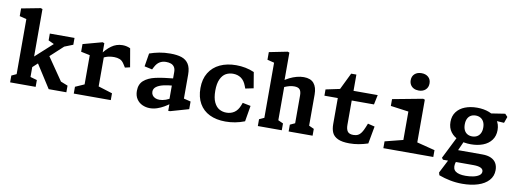

<svg xmlns="http://www.w3.org/2000/svg" viewBox="-73 -1243 5106 1900"><g transform="rotate(10 2480.0 -293.0)"><path d="M40.9 -68.5 123.2 -106.6 90.4 -50.4V-676.1L122.4 -636.6L20.9 -662V-739.3L212.4 -776L230.3 -770V-50.8L197.8 -96.6L297.5 -68.5V0H40.9ZM272.5 -244.1 364.7 -342.7 557.4 -62.4 457.8 -125.4 606.1 -66.8V0H428.5ZM212.8 -277.4 456 -498.4 426.1 -436.8 344.1 -475.2V-543.8H592.3V-475.2L483.9 -432.2L568.7 -498.4L212.8 -170.5Z M680.5 -68.5 803.6 -122.8 770.4 -66.2V-434.6L802.8 -395.1L680.5 -420.5V-497.4L873.5 -549.9L891.8 -543.5V-441.9L910.8 -434.9V-66.7L878.2 -122.8L1052.5 -68.5V0H680.5ZM1013.6 -425.2H1012.9Q966.1 -425.2 931.4 -412.5Q896.8 -399.9 858.1 -378.2L856.8 -377.8L873 -425.3Q912.8 -483.9 962.7 -519.8Q1012.6 -555.8 1074.3 -555.8Q1097.2 -555.8 1117 -550.8Q1136.8 -545.9 1152.2 -538.2L1184.3 -352.7L1134.2 -341.2L1114.8 -371.9Q1094.5 -404.9 1069 -415Q1043.4 -425.1 1013.6 -425.2Z M1630.8 -83.9 1622.4 -97V-382.1Q1622.4 -414.3 1609.7 -433.1Q1596.9 -451.9 1575.6 -459.6Q1554.2 -467.3 1526.2 -467.2Q1490.4 -467.2 1462.7 -450.4Q1435 -433.7 1415.1 -394.9L1402.4 -370.2L1323.9 -387.1L1345.6 -519.9Q1392 -536.5 1443.4 -546.3Q1494.8 -556.1 1554.6 -556.1Q1622.1 -556.1 1667.2 -541.2Q1712.3 -526.2 1737.5 -488Q1762.6 -449.8 1762.6 -381.3V-118.3L1740.5 -145.9L1832.5 -123.5V-46.6L1649.1 6H1630.8ZM1290.8 -135.4Q1290.8 -202.5 1332.9 -239.5Q1375.1 -276.6 1447.2 -293Q1519.4 -309.3 1640.2 -320.6L1639.5 -248.5Q1582 -244.1 1538.4 -233.8Q1494.8 -223.5 1469 -204Q1443.2 -184.4 1443.2 -153.8Q1443.2 -135.2 1453 -119.8Q1462.9 -104.4 1481.6 -95.6Q1500.2 -86.8 1526.4 -86.8Q1555.3 -86.8 1588.3 -98.4Q1621.3 -110 1650.6 -131.7V-74.5L1648 -72.5Q1617.3 -49.5 1586.2 -31.3Q1555.2 -13.2 1518.9 -0.8Q1482.6 11.5 1445.9 11.5Q1405.8 11.5 1370.3 -4.6Q1334.9 -20.7 1312.8 -53.8Q1290.8 -87 1290.8 -135.4Z M1905.4 -272.1Q1905.4 -362.6 1944.5 -426.4Q1983.7 -490.2 2053.9 -523Q2124.1 -555.8 2216.8 -555.8Q2263.9 -555.8 2309.2 -546.9Q2354.4 -538.1 2397.8 -519.3L2424.5 -360.6L2343.1 -343.7L2333.4 -369.2Q2314.5 -419.9 2280.3 -443.6Q2246.1 -467.2 2199.2 -467.2Q2160.5 -467.2 2128.1 -449.5Q2095.8 -431.7 2075.2 -388Q2054.6 -344.3 2054.6 -272.1Q2054.6 -199.4 2075.2 -156Q2095.8 -112.5 2128.1 -94.5Q2160.5 -76.5 2199.2 -76.5Q2245.7 -76.5 2279.9 -100.2Q2314.1 -123.8 2333.4 -174.5L2343.1 -200.1L2424.5 -183.6L2397.8 -24.4Q2350.3 -5.8 2301.9 3.1Q2253.5 12 2205.5 12Q2112.8 12 2045.6 -20.8Q1978.3 -53.5 1941.9 -117.3Q1905.4 -181.1 1905.4 -272.1Z M2839.6 -68.5 2922.2 -106.6 2889.1 -50.4V-370.8Q2889.1 -412.3 2872.7 -430.7Q2856.3 -449.1 2817.4 -449.1Q2794 -449.1 2770.6 -443.2Q2747.2 -437.3 2720 -425.6Q2704 -418.2 2687.6 -409.3V-477.8Q2718.4 -501.6 2753.2 -519Q2788 -536.4 2824.4 -546.1Q2860.8 -555.8 2894.8 -555.8Q2964.1 -555.8 2996.8 -516.6Q3029.4 -477.4 3029.4 -405.2V-50.8L2996.8 -106.6L3080.3 -68.5V0H2839.6ZM2530.1 -68.5 2612.8 -106.6 2579.6 -50.4V-676.5L2612 -637.4L2510.1 -662.4V-739.3L2693.5 -776L2711.4 -770V-441.9L2719.9 -434.9V-50L2687.3 -106.6L2770.8 -68.5V0H2530.1Z M3261.3 -147.9V-433.2L3283.8 -410.2H3126.9V-473.2L3310.6 -511.9L3257.7 -482.2L3349.7 -670.9H3402.2V-484.4L3379.8 -507.5H3645.2L3624.8 -410.2H3379.3L3401.2 -433.2V-165.6Q3401.2 -121.8 3417.5 -99.5Q3433.8 -77.2 3476 -77.3Q3503 -77.4 3522.1 -87.4Q3541.2 -97.4 3555.7 -118.6Q3570.2 -139.8 3585 -176.7L3599.3 -212.5L3668.7 -195.5L3636.6 -20.1Q3589.7 -4.7 3543.9 3.5Q3498.1 11.6 3451.2 11.6Q3376.9 11.6 3335.1 -8.1Q3293.2 -27.8 3277.3 -62.6Q3261.3 -97.3 3261.3 -147.9Z M3791.4 -68.5 4004.9 -122.8 3972.3 -66.7V-435L4004.3 -395.5L3791.8 -424.5V-493L4094.3 -549.9L4112.2 -543.9V-66.7L4079.7 -122.8L4293.2 -68.5V0H3791.4ZM3941 -710.1Q3941 -749.8 3967 -773.2Q3993 -796.6 4035.7 -796.6Q4078.3 -796.6 4104.3 -773.2Q4130.3 -749.8 4130.3 -710.1Q4130.3 -670 4104.3 -646.2Q4078.3 -622.3 4035.7 -622.3Q4007.7 -622.3 3986.3 -633.1Q3964.9 -643.8 3953 -663.8Q3941 -683.8 3941 -710.1Z M4383.9 167.8 4376.1 141.3 4454.8 -12.4H4527.8L4516.2 30.2Q4507.2 81.2 4538.5 104.7Q4569.8 128.2 4639.3 128.2Q4677.8 128.2 4713.9 121.1Q4749.9 114.1 4773.5 98.3Q4797 82.5 4797 58.2Q4797 34.1 4771.8 22.1Q4746.6 10.1 4698.5 10.1H4392.5L4379 -7.2L4494 -236.9L4571.1 -216L4493.8 -43.9L4470.2 -109.2H4767.2Q4819.6 -109.2 4854.3 -93.3Q4889.1 -77.4 4906.1 -48.2Q4923.2 -18.9 4923.2 21.6Q4923.2 82.3 4884.2 125.1Q4845.2 167.9 4776.8 189.7Q4708.3 211.5 4621 211.5Q4556.9 211.5 4498 199.8Q4439.2 188.2 4383.9 167.8ZM4400.3 -371.8Q4400.3 -431.8 4431.3 -473Q4462.2 -514.2 4515.9 -535Q4569.5 -555.8 4636.9 -555.8Q4704.3 -555.8 4758 -535Q4811.6 -514.2 4842.5 -473Q4873.5 -431.8 4873.5 -371.8Q4873.5 -312.3 4842.5 -270.9Q4811.6 -229.4 4758 -208.8Q4704.3 -188.2 4636.9 -188.2Q4569.5 -188.2 4515.9 -208.8Q4462.2 -229.4 4431.3 -270.9Q4400.3 -312.3 4400.3 -371.8ZM4729.7 -371.8Q4729.7 -406.2 4717.5 -429.8Q4705.4 -453.4 4684.2 -465.2Q4663.1 -476.9 4635.9 -476.9Q4608.8 -476.9 4587.9 -465.2Q4567 -453.4 4555.4 -429.8Q4543.8 -406.2 4543.8 -371.8Q4543.8 -337.8 4555.4 -314.2Q4567 -290.7 4587.9 -278.9Q4608.8 -267.2 4635.9 -267.2Q4663.1 -267.2 4684.2 -278.9Q4705.4 -290.7 4717.5 -314.2Q4729.7 -337.8 4729.7 -371.8ZM4773.3 -463.3 4735.3 -516.6 4920.1 -545.1 4946.1 -517.1 4924 -454.5Z"/></g></svg>

Font: Monaspace Xenon Var
Style: Regular
Weight: 400
Designer: Riley Cran and the Lettermatic Team
Version: Version 1.000 (Monaspace Xenon Var)